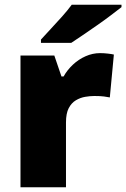

<svg xmlns="http://www.w3.org/2000/svg" viewBox="-20 -786 530 806"><path d="M400 -563Q416 -563 433 -561Q450 -559 458 -557L441 -377Q431 -379 416.5 -381Q402 -383 376 -383Q358 -383 337.5 -379.5Q317 -376 298.5 -365Q280 -354 268.5 -332Q257 -310 257 -272V0H66V-553H208L238 -465H247Q262 -492 286 -514.5Q310 -537 339.5 -550Q369 -563 400 -563ZM490 -756Q472 -742 445 -721.5Q418 -701 387 -679.5Q356 -658 327.5 -638.5Q299 -619 279 -606H152V-620Q169 -639 193 -664.5Q217 -690 241 -717Q265 -744 281 -766H490Z"/></svg>

Font: Noto Sans Devanagari Black
Style: Regular
Weight: 900
Version: Version 2.003